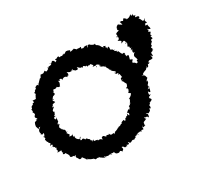

<svg xmlns="http://www.w3.org/2000/svg" viewBox="-104 -629 879 812"><g transform="rotate(-30 335.5 -223.5)"><path d="M276 11C288 19 283 13 284 20C299 11 293 10 292 1C308 2 296 18 317 5C304 16 319 12 315 2C316 7 332 10 325 -4C337 2 325 3 329 2C340 9 342 -7 354 1C354 1 364 -8 367 -3C359 -8 369 -13 376 -8C365 -12 381 -16 381 -7C385 -1 375 -9 380 -16C394 -14 390 -21 398 -13C403 -20 394 -21 409 -17C415 -31 403 -20 415 -36C409 -23 409 -24 427 -29C424 -28 420 -31 424 -33C423 -49 430 -41 445 -53C440 -49 436 -54 438 -61C445 -51 448 -64 455 -49C463 -70 453 -67 452 -71C456 -72 464 -64 461 -65C478 -72 477 -80 468 -71C481 -74 468 -87 480 -79C488 -89 475 -101 480 -91C495 -107 492 -96 485 -103C491 -101 485 -100 502 -108C505 -116 494 -120 499 -112C496 -132 496 -119 512 -132C499 -126 504 -140 506 -147C516 -131 515 -145 519 -155C504 -156 508 -153 522 -162C520 -152 509 -165 521 -162C518 -160 521 -178 513 -166C528 -178 528 -183 526 -186C528 -190 527 -191 522 -185C521 -188 533 -198 533 -198C529 -205 534 -213 516 -218H527C520 -220 529 -226 546 -231C545 -236 553 -232 555 -244V-234C566 -239 562 -255 565 -246C579 -249 571 -253 568 -251C579 -264 578 -253 594 -259C593 -278 585 -279 599 -265C603 -281 593 -285 592 -277C608 -278 594 -282 604 -284C616 -285 605 -296 615 -289C605 -311 614 -298 619 -308C610 -305 631 -320 614 -307C624 -325 628 -316 626 -328C632 -335 640 -327 634 -333C640 -330 625 -350 638 -343C641 -345 628 -355 635 -349C640 -361 649 -357 633 -365C645 -375 631 -373 636 -378C642 -370 632 -379 648 -370C650 -382 646 -377 645 -392C652 -394 640 -392 636 -393C640 -407 640 -399 649 -402C639 -416 649 -417 648 -423C640 -411 636 -417 636 -417C629 -432 630 -432 623 -433C636 -432 636 -448 616 -444C622 -440 611 -450 624 -453C622 -453 607 -452 614 -464C606 -459 603 -454 605 -467C594 -456 590 -457 581 -456C582 -452 577 -462 584 -455C572 -468 570 -469 566 -460C564 -452 549 -470 556 -459C544 -465 553 -458 554 -445C539 -454 532 -458 543 -456C539 -457 527 -453 525 -442C534 -447 516 -439 529 -432C512 -426 522 -432 512 -425C506 -427 519 -418 506 -408C508 -421 507 -411 511 -415C516 -394 501 -398 502 -396C522 -386 515 -389 510 -378C531 -387 524 -385 533 -367C524 -375 531 -374 523 -369C540 -373 527 -358 526 -354C541 -347 527 -347 533 -342C548 -345 537 -348 530 -332C548 -342 531 -333 534 -320C546 -316 532 -320 542 -319C532 -315 528 -304 532 -302C538 -312 540 -307 532 -305C528 -301 535 -298 536 -283C529 -294 530 -271 532 -278C526 -268 521 -279 513 -272C514 -271 528 -270 526 -268C519 -286 514 -278 510 -287C518 -295 521 -301 511 -298C519 -305 511 -300 507 -300C511 -315 514 -322 509 -323C494 -317 511 -318 496 -333C506 -322 501 -340 500 -340C504 -337 486 -343 497 -335C487 -341 489 -344 481 -360C475 -353 485 -353 475 -357C485 -365 468 -360 469 -369C482 -371 471 -372 469 -369C466 -372 467 -381 451 -376C466 -376 451 -389 457 -381C459 -400 453 -396 448 -388C451 -401 436 -396 448 -403C430 -410 439 -407 437 -401C429 -411 423 -416 430 -409C423 -425 416 -423 412 -428C416 -421 412 -424 413 -434C409 -431 403 -433 393 -440C396 -440 389 -445 382 -444C385 -437 378 -436 377 -433C385 -450 377 -445 363 -445C370 -437 359 -445 353 -443C356 -459 350 -449 351 -455C351 -446 342 -455 334 -451C334 -451 336 -452 321 -462C328 -456 320 -457 328 -459C311 -461 320 -452 318 -458C295 -453 311 -457 307 -463C293 -469 288 -468 284 -463C284 -463 270 -455 277 -466C270 -459 267 -456 261 -461C255 -454 253 -462 252 -465C241 -464 238 -455 235 -463C230 -453 246 -455 227 -449C232 -450 223 -467 215 -458C222 -463 211 -449 204 -459C219 -455 207 -446 195 -448C191 -444 200 -450 186 -439C198 -444 185 -453 189 -440C176 -435 182 -434 176 -435C169 -444 164 -436 174 -446C160 -428 158 -436 149 -435C144 -435 151 -435 142 -425C145 -420 134 -420 148 -416C133 -430 142 -422 138 -423C124 -408 133 -419 119 -403C116 -413 125 -405 119 -400C110 -408 118 -406 100 -399C108 -398 100 -398 103 -401C105 -389 89 -391 95 -389C90 -379 82 -386 90 -375C86 -369 83 -366 84 -364C81 -363 82 -359 81 -358C77 -353 61 -358 62 -362C74 -346 59 -355 65 -350C69 -343 57 -352 57 -342C62 -341 45 -342 46 -330C46 -330 42 -325 40 -327C46 -316 37 -308 39 -316C44 -303 44 -308 42 -313C47 -296 39 -294 45 -302C28 -288 45 -287 43 -279C29 -283 36 -282 36 -282C42 -275 34 -276 27 -273C21 -262 23 -259 20 -247C23 -257 21 -257 26 -239C29 -242 28 -247 37 -245C26 -239 20 -230 25 -219C18 -213 29 -212 34 -225C24 -212 21 -209 37 -215C34 -196 23 -197 28 -204C33 -183 32 -196 25 -185C32 -189 25 -172 36 -173C27 -174 39 -163 45 -159C42 -166 42 -168 32 -152C48 -163 47 -144 32 -145C48 -150 42 -137 44 -141C54 -141 42 -134 53 -134C41 -122 59 -129 45 -112C53 -118 61 -109 64 -117C65 -107 60 -101 66 -104C55 -102 76 -108 61 -97C61 -100 66 -90 73 -96C83 -82 86 -77 82 -71C83 -83 84 -76 82 -73C86 -70 85 -67 97 -68C105 -60 90 -64 108 -67C99 -60 108 -49 103 -58C112 -46 114 -39 110 -47C109 -45 116 -37 126 -46C122 -47 136 -33 139 -26C130 -31 129 -28 146 -25C136 -20 147 -34 138 -32C142 -30 145 -20 166 -15C160 -13 167 -13 165 -16C174 -4 169 -11 179 -8C169 -18 190 -2 188 -12C188 -12 189 1 203 -7C190 -5 191 -5 212 7C202 -4 212 -4 217 10C209 -2 225 5 218 3C229 8 238 1 233 2C243 11 246 10 237 3C243 3 256 7 253 0C255 20 270 14 269 17C270 13 266 21 279 12ZM276 -381C272 -379 275 -389 284 -377C297 -373 299 -377 297 -387C306 -377 310 -374 309 -382C302 -369 312 -383 318 -371C321 -383 331 -371 330 -370C336 -375 339 -366 335 -367C341 -363 339 -371 348 -366C354 -372 355 -366 362 -358C350 -352 358 -354 371 -352C372 -345 361 -343 372 -345C367 -358 377 -356 390 -342C377 -349 380 -339 397 -331C389 -330 390 -343 401 -328C403 -333 408 -331 402 -329C406 -318 406 -319 414 -310C402 -319 407 -322 409 -313C413 -301 429 -299 413 -304C420 -294 431 -290 430 -288C426 -281 422 -278 423 -290C425 -272 428 -280 437 -277C434 -270 426 -270 439 -271C442 -258 440 -249 448 -253C429 -257 434 -248 434 -237C436 -251 445 -241 431 -241C442 -231 433 -238 445 -219C447 -228 444 -218 440 -208C448 -210 431 -209 434 -202L444 -203L439 -205C434 -189 443 -197 441 -195C436 -193 429 -178 443 -190C428 -184 428 -183 440 -177C436 -170 438 -170 424 -161C416 -163 428 -160 420 -150C431 -147 417 -156 417 -141C415 -136 416 -134 416 -146C413 -129 404 -137 405 -132C408 -122 393 -120 404 -115C391 -127 401 -124 384 -113C384 -111 395 -112 388 -99C384 -98 384 -108 382 -111C380 -93 371 -106 374 -101C368 -93 368 -94 368 -100C363 -85 359 -84 357 -94C355 -93 340 -91 342 -83C335 -88 341 -81 326 -79C331 -84 314 -68 324 -84C323 -75 304 -69 299 -68C299 -68 311 -76 292 -61C297 -73 282 -62 280 -67C278 -64 270 -79 275 -75C275 -70 258 -73 273 -66C268 -79 250 -73 263 -64C247 -80 249 -81 239 -75C238 -71 240 -68 240 -67C234 -66 236 -78 214 -71C225 -74 224 -77 204 -79C202 -85 214 -92 195 -79C196 -80 205 -91 193 -86C197 -85 185 -101 194 -88C191 -104 185 -93 184 -104C167 -106 178 -96 173 -108C162 -118 164 -103 155 -112C164 -113 148 -114 163 -125C160 -112 159 -120 154 -117C139 -125 140 -137 144 -141C143 -140 132 -130 141 -152C135 -144 140 -147 123 -147C130 -160 132 -148 119 -167C133 -170 124 -172 115 -171C122 -166 123 -176 121 -182C114 -184 115 -188 111 -194C114 -181 114 -183 105 -202C107 -206 106 -207 113 -214C108 -218 111 -222 107 -212C106 -222 105 -216 112 -225C115 -224 113 -228 116 -246C111 -236 109 -240 109 -240C104 -242 104 -255 119 -251C107 -254 113 -265 115 -256C118 -267 125 -273 117 -271C119 -277 110 -274 130 -290C121 -290 121 -292 119 -289C127 -296 135 -297 126 -310C128 -298 129 -301 144 -304C141 -314 131 -316 135 -314C145 -315 151 -322 139 -317C143 -326 158 -338 147 -329C158 -332 166 -334 154 -346C161 -338 160 -349 163 -353C169 -356 168 -347 185 -358C171 -358 193 -358 182 -359C181 -349 200 -350 195 -353C199 -360 204 -368 198 -376C215 -368 204 -371 207 -378C224 -380 212 -364 218 -371C229 -380 238 -375 242 -369C245 -376 243 -379 246 -372C254 -377 250 -386 249 -390C266 -377 267 -384 271 -388C271 -388 261 -370 276 -390Z"/></g></svg>

Font: Charger Distortion
Style: 1
Weight: 400
Designer: Jasper
Foundry: Cannot Into Space Fonts
Version: Version 0.98